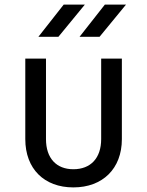

<svg xmlns="http://www.w3.org/2000/svg" viewBox="-20 -805 640 835"><path d="M234 -645 349 -785H257L147 -645ZM413 -645 528 -785H436L326 -645ZM299 10C426 10 510 -71 510 -200V-550H420V-200C420 -117 374 -69 299 -69C225 -69 180 -117 180 -200V-550H90V-200C90 -71 172 10 299 10Z"/></svg>

Font: Tekne LDO
Style: Regular
Weight: 400
Monospace: yes
Designer: Alessio Laiso, Mario Rullo, Paolo Rosset
Foundry: Alessio Laiso
Version: Version 1.000;hotconv 1.0.109;makeotfexe 2.5.65596